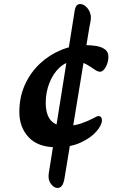

<svg xmlns="http://www.w3.org/2000/svg" viewBox="-20 -715 620 953"><path d="M260 16Q169 16 122.5 -33.5Q76 -83 76 -159Q76 -233 103.5 -294Q131 -355 178 -399Q225 -443 283.5 -467Q342 -491 405 -491Q433 -491 459 -486.5Q485 -482 501.5 -469.5Q518 -457 518 -434Q518 -406 505 -382.5Q492 -359 477 -359Q466 -359 454 -367Q443 -374 427.5 -384.5Q412 -395 393.5 -403Q375 -411 355 -411Q310 -411 277 -381Q244 -351 225.5 -304Q207 -257 207 -206Q207 -148 231 -119Q255 -90 301 -90Q348 -90 383.5 -102.5Q419 -115 443 -128Q461 -139 470 -139Q477 -139 481.5 -133.5Q486 -128 486 -118Q486 -94 458 -62Q430 -30 379.5 -7Q329 16 260 16ZM266 218Q249 218 235 200.5Q221 183 221 162Q221 147 224 132.5Q227 118 229 102L351 -664Q355 -683 362 -689Q369 -695 378 -695Q394 -694 406 -683Q418 -672 424.5 -657.5Q431 -643 431 -630Q431 -615 428 -601.5Q425 -588 423 -576L300 171Q296 195 287.5 206.5Q279 218 266 218Z"/></svg>

Font: Alkatra SemiBold
Style: Regular
Weight: 600
Designer: Suman Bhandary
Version: Version 1.100;gftools[0.9.22]